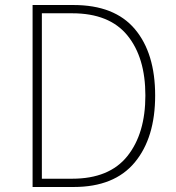

<svg xmlns="http://www.w3.org/2000/svg" viewBox="-20 -746 701 766"><path d="M110 0V-726H273Q437 -726 518 -630Q599 -534 599 -365Q599 -196 517.5 -98Q436 0 274 0ZM147 -33H268Q416 -33 488 -123Q560 -213 560 -365Q560 -517 488 -605Q416 -693 268 -693H147Z"/></svg>

Font: Noto Sans Korean Thin
Style: Regular
Weight: 250
Designer: Ryoko NISHIZUKA  (kana & ideographs); Paul D. Hunt (Latin, Greek & Cyrillic); Wenlong ZHANG  (bopomofo); Sandoll Communi
Foundry: Adobe Systems Incorporated
Version: Version 1.0001;PS 1;hotconv 1.0.78;makeotf.lib2.5.61930